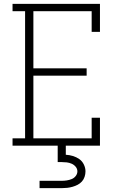

<svg xmlns="http://www.w3.org/2000/svg" viewBox="-20 -755 640 995"><path d="M45 0V-38H110V-697H45V-735H498V-590H455V-697H153V-401H429V-363H153V-38H455V-145H498V0ZM185 220V182H300Q313 182 326 180Q339 178 351.5 173Q364 168 372.5 157Q381 146 381 133Q381 120 372.5 109.5Q364 99 351.5 93.5Q339 88 326 86.5Q313 85 300 85H279V0H321V47Q340 48 358 53.5Q376 59 391 69.5Q406 80 414.5 97.5Q423 115 423 133Q423 147 418.5 161Q414 175 404.5 185.5Q395 196 382.5 202.5Q370 209 356 213Q342 217 328 218.5Q314 220 300 220Z"/></svg>

Font: Iosevka Etoile Extralight
Style: Regular
Weight: 200
Designer: Belleve Invis
Foundry: Belleve Invis
Version: Version 22.1.2; ttfautohint (v1.8.4)